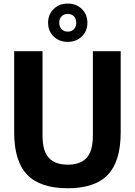

<svg xmlns="http://www.w3.org/2000/svg" viewBox="-20 -1020 738 1050"><path d="M350.5 9.5Q200.5 9.5 129 -64.2Q57.5 -138 57.5 -296V-740H212.5V-279.5Q212.5 -194 247 -156.8Q281.5 -119.5 350.5 -119.5Q419.5 -119.5 453.8 -156.8Q488 -194 488 -279.5V-740H640V-296Q640 -138 569.8 -64.2Q499.5 9.5 350.5 9.5ZM350.5 -791Q304 -791 273.5 -820.5Q243 -850 243 -895.5Q243 -941 273.5 -970.8Q304 -1000.5 350.5 -1000.5Q397 -1000.5 427.5 -970.8Q458 -941 458 -895.5Q458 -850 427.5 -820.5Q397 -791 350.5 -791ZM350.5 -847Q371 -847 384 -860.2Q397 -873.5 397 -895.5Q397 -918 384 -931Q371 -944 350.5 -944Q330 -944 317 -931Q304 -918 304 -895.5Q304 -873.5 317 -860.2Q330 -847 350.5 -847Z"/></svg>

Font: Encode Sans SmCnd
Style: Bold
Weight: 700
Width: 4
Designer: Multiple Designers
Foundry: Impallari Type
Version: Version 3.002; ttfautohint (v1.8.3) -l 8 -r 50 -G 200 -x 14 